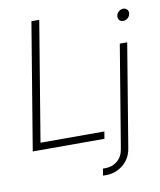

<svg xmlns="http://www.w3.org/2000/svg" viewBox="-99 -806 907 1087"><g transform="rotate(-10 355.0 -262.0)"><path d="M36.1 0 156.7 -727.5H201.7L87.9 -41H455.1L448.2 0ZM627.4 -515.6H669.9L571.8 76.7Q562.5 134.3 520 169.2Q477.5 204.1 422.4 204.1H404.3L410.6 164.6H426.3Q463.9 164.6 493.2 140.9Q522.5 117.2 529.8 72.8ZM668.9 -638.7Q654.8 -638.7 646.7 -648.7Q638.7 -658.7 640.6 -672.9Q643.1 -687 654.8 -697Q666.5 -707 680.7 -707Q694.8 -707 703.1 -697Q711.4 -687 709 -672.9Q707 -658.7 695.1 -648.7Q683.1 -638.7 668.9 -638.7Z"/></g></svg>

Font: Inter Display ExtraLight
Style: Italic
Weight: 200
Italic angle: -9.39999°
Designer: Rasmus Andersson
Foundry: rsms
Version: Version 4.000;git-a52131595